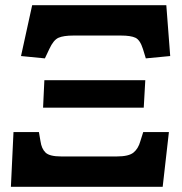

<svg xmlns="http://www.w3.org/2000/svg" viewBox="-20 -720 703 740"><path d="M153 -495 61 -504 104 -700H621L636 -504L542 -495L531 -531Q520 -566 502 -574.5Q484 -583 446 -583H263Q225 -583 205.5 -574.5Q186 -566 170 -531ZM146 -305 151 -411H540L534 -305ZM22 0 32 -211H130L136 -176Q140 -147 155.5 -132Q171 -117 216 -117H430Q476 -117 494.5 -132Q513 -147 521 -176L532 -211H631L607 0Z"/></svg>

Font: Literata 12pt ExtraBold
Style: Italic
Weight: 800
Italic angle: -2°
Designer: Latin by Veronika Burian and Jose Scaglione. Greek by Irene Vlachou. Cyrillic by Vera Evstafieva
Foundry: TypeTogether
Version: Version 3.002